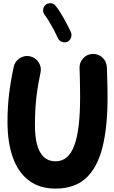

<svg xmlns="http://www.w3.org/2000/svg" viewBox="-20 -1078 699 1175"><path d="M163.6 -733.4Q197.3 -726.1 216.3 -696.8Q235.4 -667.5 228 -633.8Q215.8 -576.7 208.3 -526.1Q200.7 -475.6 197.3 -424.3Q193.8 -373 193.8 -313.5Q193.8 -90.8 320.3 -90.8Q397.5 -90.8 433.8 -185.3Q470.2 -279.8 470.2 -481Q470.2 -506.3 469.7 -541.7Q469.2 -577.1 468.5 -610.1Q467.8 -643.1 466.8 -660.6Q465.3 -695.3 488.8 -720.9Q512.2 -746.6 546.4 -748Q580.6 -749.5 606.2 -726.3Q631.8 -703.1 633.8 -668.5Q634.8 -649.9 635.7 -615.7Q636.7 -581.5 637.5 -544.7Q638.2 -507.8 638.2 -481Q638.2 -299.3 606.7 -175Q575.2 -50.8 505.4 12.7Q435.5 76.2 320.3 76.2Q222.2 76.2 156.7 26.6Q91.3 -22.9 58.6 -114.5Q25.9 -206.1 25.9 -331.1Q25.9 -418 34.9 -496.8Q43.9 -575.7 64 -668.9Q71.3 -702.6 100.8 -721.7Q130.4 -740.7 163.6 -733.4ZM260.3 -1049.3Q273.9 -1060.1 292 -1058.1Q310.1 -1056.2 320.8 -1042Q346.2 -1009.8 371.1 -964.8Q396 -919.9 414.1 -880.4Q420.9 -864.7 414.3 -846.9Q407.7 -829.1 392.1 -822.3Q376.5 -815.4 358.9 -822Q341.3 -828.6 334.5 -844.2Q323.7 -868.2 309.1 -895.8Q294.4 -923.3 279.5 -948Q264.6 -972.7 252.4 -988.3Q241.7 -1002.4 244.1 -1020.5Q246.6 -1038.6 260.3 -1049.3Z"/></svg>

Font: Mikhak-FD Black
Style: Regular
Weight: 900
Designer: Amin Abedi
Version: Version 3.2